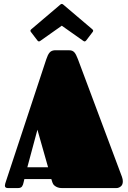

<svg xmlns="http://www.w3.org/2000/svg" viewBox="-20 -957 650 977"><path d="M331.1 -701.2Q339.8 -701.2 346.2 -699Q352.5 -696.8 357.7 -691.4Q362.8 -686 367.2 -677.2Q371.6 -668.5 376.5 -655.8L600.6 -57.1Q603 -50.3 604 -44.9Q605 -39.6 605 -34.2Q605 -16.6 594.5 -8.3Q584 0 572.3 0H295.4Q282.7 0 274.2 -3.2Q265.6 -6.3 259.8 -10.7Q253.9 -15.1 250.7 -20Q247.6 -24.9 246.6 -28.8L241.2 -45.9H104L100.6 -31.2Q99.1 -23.9 97.2 -18.3Q95.2 -12.7 92.3 -8.5Q89.4 -4.4 84.2 -2.2Q79.1 0 70.8 0H20.5Q4.9 0 4.9 -12.2Q4.9 -16.6 6.6 -22.7Q8.3 -28.8 11.2 -37.1L215.3 -654.8Q222.7 -677.7 231.9 -689Q241.2 -700.2 258.3 -701.2ZM119.1 -106H224.6L170.4 -296.9ZM294.4 -826.2 185.1 -749Q183.1 -748 181.6 -747.1Q180.2 -746.1 178.7 -746.1Q173.8 -746.1 170.4 -751L137.7 -793.9Q134.8 -797.4 134.8 -800.8Q134.8 -804.2 139.2 -808.1L287.6 -934.1Q289.1 -935.1 290.5 -936Q292 -937 294.4 -937Q296.9 -937 298.3 -936Q299.8 -935.1 301.3 -934.1L449.7 -808.1Q454.1 -804.2 454.1 -800.8Q454.1 -797.4 451.2 -793.9L418.5 -751Q414.6 -746.1 410.2 -746.1Q408.7 -746.1 407.2 -747.1Q405.8 -748 403.8 -749Z"/></svg>

Font: Fascinate Cyrillic
Style: Regular
Weight: 900
Designer: Denis Ignatov
Foundry: Astigmatic (AOETI)
Version: Version 1.00 November 30, 2018, initial release